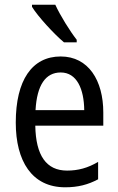

<svg xmlns="http://www.w3.org/2000/svg" viewBox="-20 -786 502 816"><path d="M215 -766H116V-757C141 -716 210 -641 252 -606H306V-617C277 -654 236 -720 215 -766ZM238 -546C116 -546 47 -445 47 -265C47 -102 115 10 257 10C311 10 354 -1 397 -24V-98C353 -72 312 -61 265 -61C177 -61 132 -125 130 -252H419V-308C419 -444 356 -546 238 -546ZM238 -478C307 -478 337 -407 338 -318H131C137 -425 174 -478 238 -478Z"/></svg>

Font: Noto Sans Sinhala UI Condensed
Style: Regular
Weight: 400
Width: 3
Designer: Jelle Bosma - Monotype Design Team
Foundry: Monotype Imaging Inc.
Version: Version 2.006